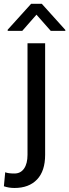

<svg xmlns="http://www.w3.org/2000/svg" viewBox="-57 -750 355 984"><path d="M174.3 -528.3V43.5Q174.3 126.5 132.8 169.9Q91.3 213.4 17.1 213.4Q-11.7 213.4 -37.1 204.6L-30.3 132.8Q-15.6 139.2 17.1 139.2Q48.8 139.2 66.4 113.8Q84 88.4 84 43.5V-528.3ZM277.8 -596.7V-591.8H203.1L129.9 -674.8L57.1 -591.8H-17.6V-597.7L102.5 -730.5H157.2Z"/></svg>

Font: Roboto-ThirdPerson-AD3FC
Style: ThirdPerson-AD3FC
Weight: 400
Designer: Google
Version: Version 2.137; 2017